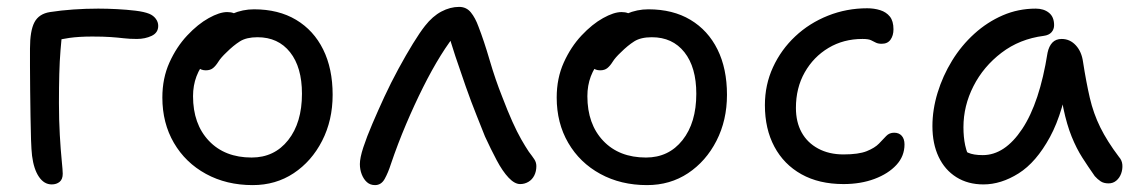

<svg xmlns="http://www.w3.org/2000/svg" viewBox="-20 -525 3293 557"><path d="M130 10Q108 10 93 -12Q78 -34 73 -73Q71 -90 70 -120Q69 -150 68.5 -187.5Q68 -225 67.5 -263Q67 -301 67 -333Q67 -365 67 -384Q67 -436 80 -460.5Q93 -485 125 -490Q157 -495 193 -497.5Q229 -500 265 -500Q291 -500 319.5 -498.5Q348 -497 373 -494Q398 -491 413 -485Q425 -480 432 -470.5Q439 -461 439 -450Q439 -430 420 -421Q401 -412 377 -412Q356 -412 339 -414Q322 -416 301 -417.5Q280 -419 248 -419Q209 -419 181 -415Q153 -411 120 -403L161 -435Q158 -409 155.5 -378.5Q153 -348 152 -310.5Q151 -273 151 -226Q151 -177 153.5 -133.5Q156 -90 159 -60Q162 -30 162 -21Q162 -5 153 2.5Q144 10 130 10Z M713 12Q637 12 577.5 -20.5Q518 -53 484.5 -110.5Q451 -168 451 -242Q451 -298 471.5 -343.5Q492 -389 523 -422Q554 -455 585.5 -472.5Q617 -490 639 -490Q650 -490 657.5 -487Q665 -484 670 -477.5Q675 -471 675 -460Q675 -440 666.5 -424Q658 -408 632 -394Q600 -375 580 -352.5Q560 -330 550 -303.5Q540 -277 540 -246Q540 -165 586 -116.5Q632 -68 710 -68Q776 -68 816 -118.5Q856 -169 856 -253Q856 -330 821.5 -373.5Q787 -417 727 -417Q695 -417 676 -405Q657 -393 637 -373Q621 -358 613.5 -346Q606 -334 598 -327.5Q590 -321 577 -321Q563 -321 554.5 -329.5Q546 -338 546 -359Q546 -382 560.5 -406.5Q575 -431 599.5 -451.5Q624 -472 654 -485Q684 -498 717 -498Q788 -498 839 -467.5Q890 -437 917.5 -381.5Q945 -326 945 -250Q945 -176 914.5 -116.5Q884 -57 832 -22.5Q780 12 713 12Z M1068 12Q1054 12 1044.5 3.5Q1035 -5 1029.5 -19Q1024 -33 1024 -49Q1024 -67 1034 -97.5Q1044 -128 1060.5 -166.5Q1077 -205 1095 -244Q1114 -285 1136 -325.5Q1158 -366 1178 -398.5Q1198 -431 1213 -450Q1235 -478 1260.5 -491.5Q1286 -505 1312 -505Q1333 -505 1346 -489Q1359 -473 1368 -448Q1384 -407 1400.5 -350.5Q1417 -294 1437 -244Q1453 -202 1466.5 -172Q1480 -142 1492 -121Q1504 -100 1514 -85Q1524 -72 1530 -63Q1536 -54 1536 -43Q1536 -28 1530 -16Q1524 -4 1513 2.5Q1502 9 1489 9Q1473 9 1455.5 -9.5Q1438 -28 1421 -60Q1404 -92 1387 -129Q1378 -152 1362.5 -190.5Q1347 -229 1331 -274.5Q1315 -320 1301 -362Q1287 -404 1280 -432H1307Q1284 -405 1258.5 -364Q1233 -323 1207.5 -272Q1182 -221 1158 -164.5Q1134 -108 1114 -49Q1106 -24 1096 -6Q1086 12 1068 12Z M1857 12Q1781 12 1721.5 -20.5Q1662 -53 1628.5 -110.5Q1595 -168 1595 -242Q1595 -298 1615.5 -343.5Q1636 -389 1667 -422Q1698 -455 1729.5 -472.5Q1761 -490 1783 -490Q1794 -490 1801.5 -487Q1809 -484 1814 -477.5Q1819 -471 1819 -460Q1819 -440 1810.5 -424Q1802 -408 1776 -394Q1744 -375 1724 -352.5Q1704 -330 1694 -303.5Q1684 -277 1684 -246Q1684 -165 1730 -116.5Q1776 -68 1854 -68Q1920 -68 1960 -118.5Q2000 -169 2000 -253Q2000 -330 1965.5 -373.5Q1931 -417 1871 -417Q1839 -417 1820 -405Q1801 -393 1781 -373Q1765 -358 1757.5 -346Q1750 -334 1742 -327.5Q1734 -321 1721 -321Q1707 -321 1698.5 -329.5Q1690 -338 1690 -359Q1690 -382 1704.5 -406.5Q1719 -431 1743.5 -451.5Q1768 -472 1798 -485Q1828 -498 1861 -498Q1932 -498 1983 -467.5Q2034 -437 2061.5 -381.5Q2089 -326 2089 -250Q2089 -176 2058.5 -116.5Q2028 -57 1976 -22.5Q1924 12 1857 12Z M2427 9Q2356 9 2305 -19.5Q2254 -48 2226.5 -99.5Q2199 -151 2199 -220Q2199 -279 2222.5 -330Q2246 -381 2287 -419.5Q2328 -458 2382 -479.5Q2436 -501 2496 -501Q2516 -501 2533.5 -495.5Q2551 -490 2561.5 -477Q2572 -464 2572 -440Q2572 -422 2563.5 -410Q2555 -398 2538 -398Q2527 -398 2520.5 -401.5Q2514 -405 2506.5 -408.5Q2499 -412 2482 -412Q2427 -412 2383.5 -386Q2340 -360 2314.5 -315Q2289 -270 2289 -212Q2289 -171 2305.5 -141Q2322 -111 2353.5 -94Q2385 -77 2427 -77Q2471 -77 2494.5 -86.5Q2518 -96 2530 -108.5Q2542 -121 2551 -130.5Q2560 -140 2574 -140Q2588 -140 2596 -131Q2604 -122 2604 -106Q2604 -72 2580.5 -46.5Q2557 -21 2517 -6Q2477 9 2427 9Z M2833 10Q2788 10 2754.5 -11Q2721 -32 2703 -70Q2685 -108 2685 -159Q2685 -207 2700 -256Q2715 -305 2742 -349Q2769 -393 2806.5 -427Q2844 -461 2889 -480.5Q2934 -500 2985 -500Q3008 -500 3023 -488Q3038 -476 3038 -452Q3038 -440 3030.5 -431.5Q3023 -423 3008 -421Q2938 -412 2885.5 -372Q2833 -332 2804 -275Q2775 -218 2775 -156Q2775 -127 2780 -103.5Q2785 -80 2802 -43L2750 -112Q2773 -89 2788.5 -82Q2804 -75 2831 -75Q2895 -75 2945.5 -151Q2996 -227 3019 -372Q3023 -391 3033 -401.5Q3043 -412 3060 -412Q3084 -412 3101 -393.5Q3118 -375 3122 -345Q3131 -287 3141.5 -241.5Q3152 -196 3172 -155.5Q3192 -115 3226 -70Q3235 -60 3236 -47Q3237 -34 3232.5 -21.5Q3228 -9 3218.5 -1Q3209 7 3196 7Q3182 7 3173 1Q3164 -5 3156 -14Q3137 -41 3120 -67.5Q3103 -94 3089 -128.5Q3075 -163 3065 -210.5Q3055 -258 3051 -323L3084 -324Q3066 -201 3026 -127.5Q2986 -54 2935 -22Q2884 10 2833 10Z"/></svg>

Font: Shantell Sans Light
Style: Regular
Weight: 400
Version: Version 1.011;[c5ecc13dd]